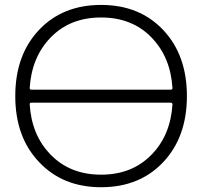

<svg xmlns="http://www.w3.org/2000/svg" viewBox="-20 -784 832 792"><path d="M102.5 -420.9Q102.5 -414.1 109.4 -414.1H683.6Q691.4 -414.1 691.4 -420.9Q683.6 -547.9 605.5 -628.9Q525.4 -711.9 397 -711.9Q268.6 -711.9 188.5 -628.9Q110.4 -547.9 102.5 -420.9ZM109.4 -360.4Q102.5 -360.4 102.5 -353.5Q110.4 -226.6 188.5 -146.5Q268.6 -63.5 397 -63.5Q525.4 -63.5 605.5 -146.5Q683.6 -226.6 691.4 -353.5Q691.4 -360.4 683.6 -360.4ZM140.6 -116.2Q43 -218.8 43 -387.7Q43 -556.6 140.6 -660.2Q238.3 -763.7 397 -763.7Q555.7 -763.7 653.3 -660.2Q751 -556.6 751 -387.7Q751 -218.8 653.3 -115.2Q555.7 -11.7 397 -11.7Q238.3 -11.7 140.6 -116.2Z"/></svg>

Font: Gen Jyuu Gothic Light
Style: Regular
Weight: 200
Designer: [Source Han Sans]
Ryoko NISHIZUKA  (kana & ideographs); Paul D. Hunt (Latin, Greek & Cyrillic); Wenlong ZHANG  (bopomofo
Version: Version 1.002.20150607